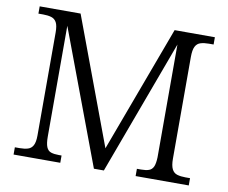

<svg xmlns="http://www.w3.org/2000/svg" viewBox="-78 -812 1084 911"><g transform="rotate(10 464.0 -357.0)"><path d="M42 0V-35H65Q88 -35 104.5 -40Q121 -45 129.5 -61Q138 -77 138 -109V-605Q138 -638 129.5 -653.5Q121 -669 104.5 -674Q88 -679 65 -679H42V-714H239L466 -105L692 -714H886V-679H864Q841 -679 824 -674Q807 -669 798.5 -652.5Q790 -636 790 -602V-112Q790 -79 798.5 -62Q807 -45 824 -40Q841 -35 864 -35H886V0H630V-35H650Q673 -35 687.5 -40Q702 -45 709 -60Q716 -75 717 -106V-649L477 0H429L187 -646V-112Q187 -79 194 -62Q201 -45 216 -40Q231 -35 254 -35H267V0Z"/></g></svg>

Font: Noto Serif Tibetan Light
Style: Regular
Weight: 300
Version: Version 2.103